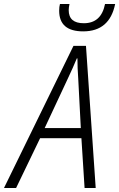

<svg xmlns="http://www.w3.org/2000/svg" viewBox="-80 -947 600 967"><path d="M500 -927H449Q430 -830 342 -830Q266 -830 266 -896Q266 -908 270 -927H222Q218 -913 218 -893Q218 -789 339 -789Q472 -789 500 -927ZM261 -550Q288 -607 307 -653H310Q310 -631 311 -603.5Q312 -576 314 -551L327 -302H145ZM1 0 122 -251H330L346 0H402L353 -716H290L-60 0Z"/></svg>

Font: Noto Sans UI SemiCondensed Light
Style: Italic
Weight: 300
Width: 4
Designer: Monotype Design Team
Foundry: Monotype Imaging Inc.
Version: 1.001